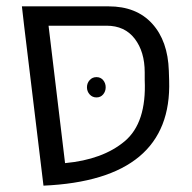

<svg xmlns="http://www.w3.org/2000/svg" viewBox="-20 -575 605 605"><path d="M117 10 56 -494 49 -555H322Q410 -555 459.5 -500.5Q509 -446 512 -352L513 -321Q523 -8 117 10ZM436 -323V-347Q436 -412 404.5 -453Q373 -494 316 -494H133L185 -61Q304 -72 373 -130Q442 -188 436 -323ZM313 -300Q313 -287 305 -277.5Q297 -268 284 -268Q271 -268 262.5 -277.5Q254 -287 254 -300Q254 -313 262.5 -322.5Q271 -332 284 -332Q297 -332 305 -322.5Q313 -313 313 -300Z"/></svg>

Font: Assistant-zap
Style: zap
Weight: 400
Designer: Hebrew By Ben Nathan, Latin by Paul Hunt
Version: Version 2.001